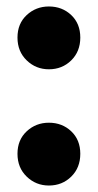

<svg xmlns="http://www.w3.org/2000/svg" viewBox="-20 -565 302 593"><path d="M131 -351Q91 -351 62.5 -378.5Q34 -406 34 -449Q34 -492 62.5 -518.5Q91 -545 131 -545Q172 -545 200 -518.5Q228 -492 228 -449Q228 -406 200 -378.5Q172 -351 131 -351ZM131 8Q91 8 62.5 -19.5Q34 -47 34 -90Q34 -133 62.5 -159.5Q91 -186 131 -186Q172 -186 200 -159.5Q228 -133 228 -90Q228 -47 200 -19.5Q172 8 131 8Z"/></svg>

Font: Montserrat Thin
Style: Bold
Weight: 700
Version: Version 9.000